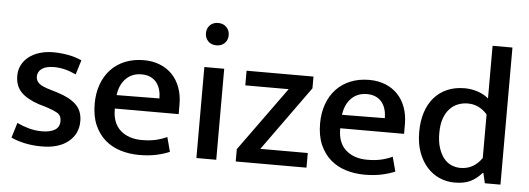

<svg xmlns="http://www.w3.org/2000/svg" viewBox="-48 -846 2735 992"><g transform="rotate(5 1319.5 -350.5)"><path d="M337 -376Q305 -391 277.5 -397.5Q250 -404 223 -404Q181 -404 159.5 -388.5Q138 -373 138 -347Q138 -327 154 -312.5Q170 -298 220 -284L250 -275Q315 -255 348.5 -223Q382 -191 382 -137Q382 -71 332 -30.5Q282 10 195 10Q148 10 107.5 1.5Q67 -7 35 -22L59 -100Q88 -86 121 -77Q154 -68 189 -68Q232 -68 256 -83Q280 -98 280 -129Q280 -158 258.5 -170.5Q237 -183 192 -197L161 -206Q98 -227 67.5 -259Q37 -291 37 -343Q37 -374 50 -399Q63 -424 86 -442Q109 -460 141.5 -470Q174 -480 213 -480Q250 -480 288.5 -473Q327 -466 360 -451Z M885 -218H554V-214Q554 -142 596 -105Q638 -68 707 -68Q745 -68 775.5 -74.5Q806 -81 837 -95L857 -20Q828 -7 788 1.5Q748 10 700 10Q649 10 603 -4Q557 -18 522.5 -48Q488 -78 468 -124Q448 -170 448 -234Q448 -289 464.5 -334.5Q481 -380 511.5 -412.5Q542 -445 585.5 -462.5Q629 -480 682 -480Q728 -480 765.5 -465Q803 -450 829.5 -422.5Q856 -395 870.5 -355.5Q885 -316 885 -268ZM779 -290Q779 -314 773 -335Q767 -356 755 -371.5Q743 -387 723.5 -396.5Q704 -406 677 -406Q627 -406 595.5 -374Q564 -342 557 -288Z M996 0V-472H1099V0ZM1048 -589Q1021 -589 1005 -605.5Q989 -622 989 -647Q989 -672 1005 -688.5Q1021 -705 1048 -705Q1074 -705 1090.5 -688.5Q1107 -672 1107 -647Q1107 -621 1090.5 -605Q1074 -589 1048 -589Z M1562 -411 1321 -76H1567V0H1200V-64L1440 -396H1215V-472H1562Z M2054 -218H1723V-214Q1723 -142 1765 -105Q1807 -68 1876 -68Q1914 -68 1944.5 -74.5Q1975 -81 2006 -95L2026 -20Q1997 -7 1957 1.5Q1917 10 1869 10Q1818 10 1772 -4Q1726 -18 1691.5 -48Q1657 -78 1637 -124Q1617 -170 1617 -234Q1617 -289 1633.5 -334.5Q1650 -380 1680.5 -412.5Q1711 -445 1754.5 -462.5Q1798 -480 1851 -480Q1897 -480 1934.5 -465Q1972 -450 1998.5 -422.5Q2025 -395 2039.5 -355.5Q2054 -316 2054 -268ZM1948 -290Q1948 -314 1942 -335Q1936 -356 1924 -371.5Q1912 -387 1892.5 -396.5Q1873 -406 1846 -406Q1796 -406 1764.5 -374Q1733 -342 1726 -288Z M2470 -711H2573V0H2492L2480 -52H2476Q2450 -22 2418 -6Q2386 10 2335 10Q2295 10 2258.5 -5.5Q2222 -21 2193.5 -52Q2165 -83 2148 -129Q2131 -175 2131 -235Q2131 -291 2145.5 -336Q2160 -381 2187.5 -413Q2215 -445 2255 -462.5Q2295 -480 2346 -480Q2381 -480 2414 -469Q2447 -458 2470 -438ZM2470 -355Q2428 -403 2369 -403Q2343 -403 2319 -394Q2295 -385 2276 -365Q2257 -345 2246 -314Q2235 -283 2235 -238Q2235 -193 2245.5 -161Q2256 -129 2273 -108Q2290 -87 2312.5 -77.5Q2335 -68 2359 -68Q2395 -68 2422.5 -84Q2450 -100 2470 -129Z"/></g></svg>

Font: Ek Mukta Medium
Style: Regular
Weight: 500
Designer: Girish Dalvi and Yashodeep Gholap
Foundry: Ek Type
Version: Version 2.538;PS 1.002;hotconv 16.6.51;makeotf.lib2.5.65220;